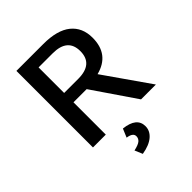

<svg xmlns="http://www.w3.org/2000/svg" viewBox="-255 -818 1206 1206"><g transform="rotate(-45 348.0 -215.0)"><path d="M452 -305 665 0H533L337 -287H220V0H106V-680H345Q468 -680 530 -630Q592 -580 592 -489Q592 -341 452 -305ZM220 -597V-370H345Q478 -370 478 -484Q478 -597 345 -597ZM323 49Q434 61 434 139Q434 180 399.5 209.5Q365 239 299 250L277 198Q318 189 333.5 176Q349 163 349 143Q349 113 299 106Z"/></g></svg>

Font: Martel Sans DemiBold
Style: Regular
Weight: 600
Designer: Dan Reynolds and Mathieu Réguer
Foundry: Dan Reynolds and Mathieu Réguer
Version: Version 1.001;PS 001.001;hotconv 1.0.70;makeotf.lib2.5.58329